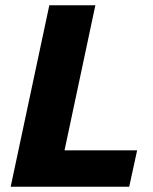

<svg xmlns="http://www.w3.org/2000/svg" viewBox="-20 -708 580 728"><path d="M20.5 0 167 -688H341.6L224.7 -138.1H500L469.9 0Z"/></svg>

Font: Saira Thin
Style: Italic
Weight: 100
Italic angle: -12°
Designer: Hector Gatti with collaboration of the Omnibus-Type team
Foundry: Omnibus-Type
Version: Version 1.101